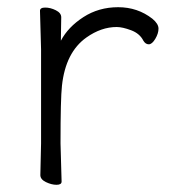

<svg xmlns="http://www.w3.org/2000/svg" viewBox="-20 -504 470 533"><path d="M92 -18 94 -106V-367L91 -474Q91 -483 105.5 -483Q120 -483 135 -475.5Q150 -468 150 -456Q150 -444 149.5 -426.5Q149 -409 149 -391Q169 -429 211.5 -456.5Q254 -484 308 -484Q362 -484 403 -452Q420 -438 420 -424.5Q420 -411 411 -396Q402 -381 393 -381Q384 -381 378 -391Q368 -411 344 -420Q320 -429 304 -429Q261 -429 220 -400Q162 -359 152 -266Q148 -230 148 -106L151 0Q151 9 137 9Q123 9 107.5 1.5Q92 -6 92 -18Z"/></svg>

Font: ToneOZ-Pinyin-WenKai-Light
Style: Light
Weight: 300
Designer: Fontworks Inc.
Foundry: ToneOZ
Version: Version 0.240331